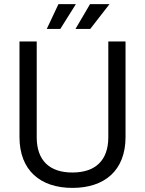

<svg xmlns="http://www.w3.org/2000/svg" viewBox="-20 -902 706 936"><path d="M333 14C490 14 592 -71 592 -234V-700H508V-233C508 -119 444 -61 333 -61C222 -61 159 -119 159 -233V-700H75V-234C75 -71 177 14 333 14ZM208 -761H274L350 -882H265ZM348 -761H420L514 -882H419Z"/></svg>

Font: Meta Space
Style: Regular
Weight: 400
Designer: Meta Pool / Florian Karsten
Foundry: Meta Pool / Florian Karsten
Version: Version 2.000;Glyphs 3.1.1 (3137)